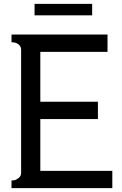

<svg xmlns="http://www.w3.org/2000/svg" viewBox="-20 -980 635 1000"><path d="M40 0V-40Q46 -40 54 -41Q62 -42 76 -52Q90 -62 90 -80V-720Q90 -738 77.5 -748Q65 -758 52 -759L40 -760V-800H540V-710H190V-450H490V-360H190V-90H565V0ZM160 -900V-960H460V-900Z"/></svg>

Font: Laverick
Style: Regular
Weight: 400
Designer: Daniel Pimley
Foundry: Daniel Pimley
Version: Version 1.000;PS 001.001;hotconv 1.0.56